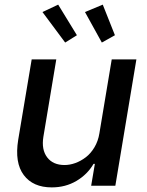

<svg xmlns="http://www.w3.org/2000/svg" viewBox="-20 -802 634 829"><path d="M409.1 -226.2 462.4 -545.5H568.9L478 0H373.6L389.6 -94.5H383.9Q357.2 -48.7 310 -20.8Q262.8 7.1 203.5 7.1Q122.5 7.1 82.6 -46.2Q42.6 -99.4 58.6 -198.5L116.8 -545.5H223L167.3 -211.3Q158.4 -155.9 183.6 -122.7Q208.8 -89.5 258.5 -89.5Q281.6 -89.5 305.2 -98Q328.8 -106.5 350.3 -122.9Q371.8 -139.2 387.8 -166Q403.8 -192.8 409.1 -226.2ZM419.7 -618.3 346.9 -750 423.7 -782 476.2 -649.9ZM261.4 -618.3 163.4 -750 231.2 -782 312.1 -649.9Z"/></svg>

Font: Karasuma Gothic
Style: Medium Italic
Weight: 500
Italic angle: 9.39998°
Designer: Rasmus Andersson / Ryoko Nishizuka
Foundry: Genbu
Version: Version 1.00